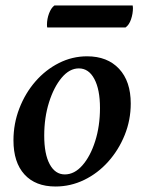

<svg xmlns="http://www.w3.org/2000/svg" viewBox="-20 -667 524 699"><path d="M182 12Q109 12 69 -32Q29 -76 29 -156Q29 -217 50.5 -272.5Q72 -328 109 -370.5Q146 -413 194.5 -437.5Q243 -462 297 -462Q371 -462 413.5 -416.5Q456 -371 456 -290Q456 -230 434 -175.5Q412 -121 374 -78.5Q336 -36 286.5 -12Q237 12 182 12ZM216 -32Q251 -32 280 -65Q309 -98 326.5 -153Q344 -208 344 -274Q344 -341 323.5 -379.5Q303 -418 267 -418Q233 -418 204.5 -384Q176 -350 158.5 -294.5Q141 -239 141 -173Q141 -106 161 -69Q181 -32 216 -32ZM437 -567H152Q151 -570 151 -577Q151 -598 158.5 -618Q166 -638 178 -647H463Q463 -645 463.5 -643Q464 -641 464 -638Q464 -617 457 -596.5Q450 -576 437 -567Z"/></svg>

Font: Petrona SemiBold
Style: Italic
Weight: 600
Italic angle: -9°
Designer: Ringo R. Seeber
Foundry: Ringo R. Seeber
Version: Version 2.001; ttfautohint (v1.8.3)